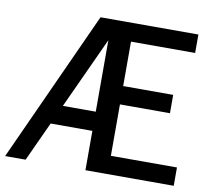

<svg xmlns="http://www.w3.org/2000/svg" viewBox="-84 -789 971 877"><g transform="rotate(10 402.0 -350.0)"><path d="M-6 0 313 -700H767V-614.5H469.5V-408.5H701.5V-323.5H469.5V-85H776V0H366.5V-603L89 0ZM144.5 -182.5V-271.5H399.5V-182.5Z"/></g></svg>

Font: Cabin
Style: Regular
Weight: 400
Width: 4
Designer: Pablo Impallari
Foundry: Pablo Impallari. http://www.impallari.com Igino Marini. http://www.ikern.com
Version: Version 3.001